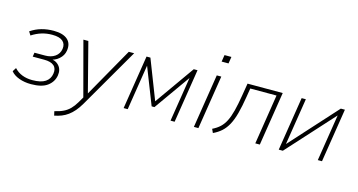

<svg xmlns="http://www.w3.org/2000/svg" viewBox="-92 -1096 3219 1724"><g transform="rotate(15 1517.5 -233.5)"><path d="M203 8Q142 8 91.5 -10.5Q41 -29 15 -62L37 -97Q68 -63 110.5 -46.5Q153 -30 204 -30Q285 -30 326 -57.5Q367 -85 374 -135Q382 -184 353 -209.5Q324 -235 262 -235H155L161 -273H260Q315 -273 352 -299Q389 -325 396 -371Q403 -417 373 -443.5Q343 -470 275 -470Q223 -470 177 -456Q131 -442 86 -413L65 -446Q112 -478 165 -493Q218 -508 278 -508Q365 -508 407 -471Q449 -434 438 -366Q431 -320 392.5 -286.5Q354 -253 300 -248L302 -259Q361 -258 393.5 -222Q426 -186 417 -130Q407 -69 355.5 -30.5Q304 8 203 8Z M478 227 469 188Q518 177 551.5 160.5Q585 144 610.5 118Q636 92 659 53L694 -7L692 14L555 -500H601L726 -16H703L977 -500H1027L706 54Q681 97 655.5 126.5Q630 156 602.5 176Q575 196 544.5 208Q514 220 478 227Z M1063 0 1142 -500H1178L1321 -132L1581 -500H1616L1537 0H1499L1571 -454H1593L1328 -80H1302L1155 -455H1173L1101 0Z M1716 0 1795 -500H1837L1758 0ZM1805 -631 1815 -694H1879L1869 -631Z M1895 9 1879 -26Q1920 -46 1948.5 -72.5Q1977 -99 1997 -139Q2017 -179 2032.5 -239Q2048 -299 2062 -385L2081 -500H2408L2329 0H2287L2360 -464H2116L2103 -384Q2088 -291 2070.5 -225.5Q2053 -160 2029 -115.5Q2005 -71 1972.5 -41.5Q1940 -12 1895 9Z M2505 0 2584 -500H2623L2549 -32L2526 -34L2948 -500H2986L2907 0H2868L2942 -468L2966 -466L2543 0Z"/></g></svg>

Font: Mulish ExtraLight
Style: Italic
Weight: 200
Italic angle: -9°
Designer: Vernon Adams
Foundry: Vernon Adams
Version: Version 3.603